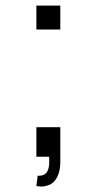

<svg xmlns="http://www.w3.org/2000/svg" viewBox="-20 -560 346 686"><path d="M195.5 -454.5V-540H110V-454.5ZM110 104.5C116.5 106 122.5 106.5 128 106.5C137.5 106.5 148 104 158.5 99.5C180 89.5 195.5 60.5 195.5 20V-105.5H110V0H155.5C155.5 4 155.5 8 156 12.5V17C156 48.5 147 68 118.5 68H114.5Z"/></svg>

Font: Vela Sans
Style: Regular
Weight: 400
Designer: Principal design: Mikhail Sharanda - project Manrope.
Design modification: Ravid Balaliev
Foundry: Mikhail Sharanda
Version: Version 1.001